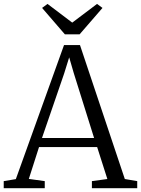

<svg xmlns="http://www.w3.org/2000/svg" viewBox="-24 -986 740 1006"><path d="M59 -47.5 311.5 -750H395L630 -48L695 -37V0H457.5V-37L538.5 -48L485 -215.5H180.5L127 -48.5L210.5 -37V0H-4.5V-37ZM469 -263 362.5 -603 338.5 -685.5 312 -600.5 196 -263ZM316 -806 196.5 -944.5 225 -965.5 354.5 -867.5 484.5 -965.5 513 -944.5 393 -806Z"/></svg>

Font: Merriweather 48pt Light
Style: Regular
Weight: 300
Version: Version 2.100